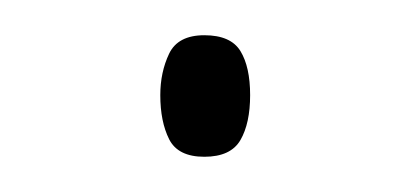

<svg xmlns="http://www.w3.org/2000/svg" viewBox="-20 -382 232 109"><path d="M71 -328Q71 -341 76 -351.5Q81 -362 96 -362Q111 -362 116.5 -353Q122 -344 122 -328Q122 -312 116.5 -302.5Q111 -293 96 -293Q81 -293 76 -303Q71 -313 71 -328Z"/></svg>

Font: Noto Sans Telugu Condensed Thin
Style: Regular
Weight: 100
Width: 3
Designer: Jelle Bosma - Monotype Design Team
Foundry: Monotype Imaging Inc.
Version: Version 2.005; ttfautohint (v1.8.4.7-5d5b)